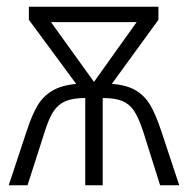

<svg xmlns="http://www.w3.org/2000/svg" viewBox="-20 -552 560 572"><path d="M452 -493 313 -302Q357 -299 384 -283Q411 -267 427.5 -239Q444 -211 460 -163L514 0H457L406 -162Q393 -201 379.5 -221.5Q366 -242 344.5 -251Q323 -260 286 -260V0H234V-260Q197 -260 175 -250.5Q153 -241 139.5 -220.5Q126 -200 114 -162L62 0H6L60 -163Q75 -209 91.5 -237Q108 -265 135.5 -281.5Q163 -298 207 -302L66 -493V-532H452ZM132 -486 260 -308 387 -486Z"/></svg>

Font: Noto Sans Display Light Narrow
Style: Regular
Weight: 300
Width: 4
Designer: Monotype Design team
Foundry: Monotype Imaging Inc.
Version: Version 1.000